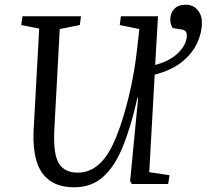

<svg xmlns="http://www.w3.org/2000/svg" viewBox="-20 -779 875 813"><path d="M295 14Q228 14 188.5 -16Q149 -46 134 -99.5Q119 -153 122 -222L146 -658L70 -673L75 -710H323L318 -673L233 -656L210 -230Q205 -127 229 -87.5Q253 -48 309 -48Q395 -48 450 -151Q476 -202 497.5 -270Q519 -338 534.5 -411Q550 -484 558 -550L570 -656L487 -673L492 -710H649L637 -504Q699 -520 735 -555.5Q771 -591 771 -630Q771 -651 750 -654L712 -660Q701 -675 701 -696Q701 -723 717.5 -741Q734 -759 767 -759Q797 -759 816 -737.5Q835 -716 835 -683Q835 -640 814.5 -596Q794 -552 750 -516.5Q706 -481 635 -463L612 -50L698 -37L692 0H538L531 -12L565 -365H562Q535 -244 500.5 -159Q466 -74 416.5 -30Q367 14 295 14Z"/></svg>

Font: Literata 36pt
Style: Italic
Weight: 400
Italic angle: -2°
Designer: Latin by Veronika Burian and Jose Scaglione. Greek by Irene Vlachou. Cyrillic by Vera Evstafieva
Foundry: TypeTogether
Version: Version 3.002